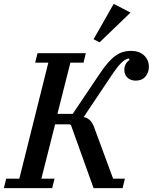

<svg xmlns="http://www.w3.org/2000/svg" viewBox="-46 -973 790 993"><path d="M-14 -49H54L204 -649H136L148 -698H398L386 -649H318L251 -384H330L470 -592Q492 -625 512 -648Q532 -671 551 -684.5Q570 -698 589.5 -704Q609 -710 630 -710Q674 -710 699 -686.5Q724 -663 724 -627Q724 -598 706 -577Q688 -556 656 -556Q630 -556 613.5 -571Q597 -586 597 -613Q597 -627 604 -641Q611 -655 624 -663L621 -671Q611 -669 602 -664Q593 -659 581.5 -648Q570 -637 556 -618.5Q542 -600 523 -571L387 -368Q409 -363 422.5 -347.5Q436 -332 447 -298L539 -49H600L588 0H438L321 -326L314 -330H239L168 -49H236L224 0H-26ZM438 -770 542 -953 629 -908 469 -754Z"/></svg>

Font: IBM Plex Serif Medium
Style: Italic
Weight: 500
Italic angle: -14°
Designer: Mike Abbink, Paul van der Laan, Pieter van Rosmalen
Foundry: Bold Monday
Version: Version 2.5